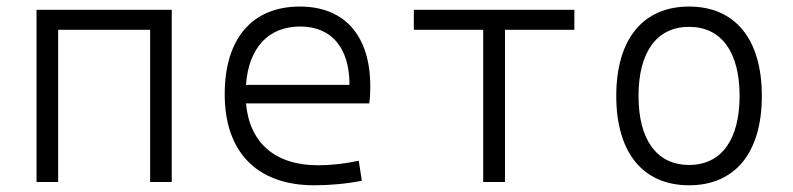

<svg xmlns="http://www.w3.org/2000/svg" viewBox="-20 -547 2384 577"><path d="M431.2 0H496.1V-517.6H89.8V0H154.8V-457.5H431.2Z M924.3 9.8C970.7 9.8 1022 5.4 1067.4 -3.9L1058.1 -64C1018.6 -55.2 974.6 -50.3 936 -50.3C807.1 -50.3 730 -117.2 719.2 -236.3H1089.8C1091.8 -250 1092.8 -268.1 1092.8 -287.1C1092.8 -440.4 1015.1 -527.3 881.3 -527.3C737.8 -527.3 655.3 -431.2 655.3 -263.7C655.3 -89.4 752.9 9.8 924.3 9.8ZM719.2 -292C727.5 -403.3 786.1 -467.3 882.3 -467.3C976.1 -467.3 1030.3 -403.8 1030.3 -292Z M1432.1 0H1497.6V-457.5H1706.1V-517.6H1223.6V-457.5H1432.1Z M2050.8 9.8C2189 9.8 2269.5 -87.9 2269.5 -258.8C2269.5 -429.7 2189 -527.3 2050.8 -527.3C1912.6 -527.3 1832 -429.7 1832 -258.8C1832 -87.9 1912.6 9.8 2050.8 9.8ZM2050.8 -51.3C1954.1 -51.3 1898.9 -126.5 1898.9 -258.8C1898.9 -391.1 1954.1 -466.3 2050.8 -466.3C2147.5 -466.3 2202.6 -391.1 2202.6 -258.8C2202.6 -126.5 2147.5 -51.3 2050.8 -51.3Z"/></svg>

Font: Cascadia Code Light
Style: Regular
Weight: 300
Monospace: yes
Designer: Aaron Bell
Foundry: Saja Typeworks
Version: Version 2404.023